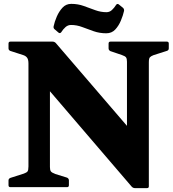

<svg xmlns="http://www.w3.org/2000/svg" viewBox="-20 -967 892 992"><path d="M773 -682Q760 -677 754.5 -671Q749 -665 749 -645V-4Q749 5 739 5H678Q668 5 661 -2L151 -597L238 -692V-104Q238 -89 242.5 -82Q247 -75 266 -68L327 -49Q336 -44 336 -35V-10Q336 0 326 0H34Q24 0 24 -10V-35Q24 -44 34 -48L103 -70Q117 -75 122 -81Q127 -87 127 -107V-639Q127 -660 119.5 -669.5Q112 -679 98 -683L33 -704Q24 -708 24 -717V-742Q24 -752 34 -752H251Q261 -752 268 -745L720 -219L636 -82V-648Q636 -663 631.5 -670Q627 -677 609 -683L550 -703Q541 -708 541 -717V-742Q541 -752 551 -752H842Q852 -752 852 -742V-717Q852 -707 842 -704ZM263 -815Q255 -821 257 -831Q262 -855 273.5 -881.5Q285 -908 303 -927.5Q321 -947 348 -947Q383 -947 413 -936Q443 -925 472 -914.5Q501 -904 530 -904Q546 -904 558 -915Q570 -926 580 -942Q586 -950 594 -944L615 -927Q622 -921 621 -911Q616 -888 604.5 -860.5Q593 -833 575 -814Q557 -795 529 -795Q495 -795 464.5 -805.5Q434 -816 405.5 -827Q377 -838 347 -838Q331 -838 318.5 -827Q306 -816 296 -800Q290 -793 283 -798Z"/></svg>

Font: Hahmlet ExtraBold
Style: Regular
Weight: 800
Designer: Minjoo Ham & Mark Frömberg
Foundry: hypertype
Version: Version 1.002